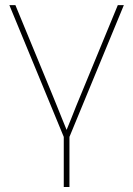

<svg xmlns="http://www.w3.org/2000/svg" viewBox="-20 -536 527 760"><path d="M17.1 -515.6H41L186 -164.1Q195.8 -140.1 205.6 -116Q215.3 -91.8 225.1 -67.4Q239.7 -32.2 246.6 -14.6H240.7Q247.6 -32.2 262.2 -67.4Q282.2 -118.7 301.3 -164.1L446.3 -515.6H470.2L252.9 10.7H234.4ZM232.4 -3.9H254.9V204.1H232.4Z"/></svg>

Font: Intratopia Thin
Style: Regular
Weight: 100
Designer: Rasmus Andersson
Foundry: rsms
Version: Version 3.000;Glyphs 3.2.3 (3260)